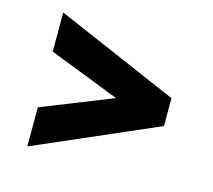

<svg xmlns="http://www.w3.org/2000/svg" viewBox="-76 -669 731 659"><g transform="rotate(15 289.5 -340.0)"><path d="M507 -291V-390L72 -578V-439L323 -341L72 -241V-102Z"/></g></svg>

Font: Be Vietnam Pro ExtraBold
Style: Regular
Weight: 800
Designer: Lam Bao, Tony Le, Vietanh Nguyen
Foundry: Yellow Type Foundry
Version: Version 1.002